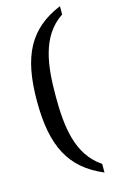

<svg xmlns="http://www.w3.org/2000/svg" viewBox="-134 -810 591 989"><g transform="rotate(-15 161.5 -315.5)"><path d="M294 128V82C169 -1 153 -158 153 -317C153 -476 169 -632 294 -715V-759C121 -687 53 -558 53 -317C53 -75 121 55 294 128Z"/></g></svg>

Font: Noto Serif Thai SemiCondensed
Style: Regular
Weight: 400
Width: 4
Designer: Monotype Design Team
Foundry: Monotype Imaging Inc.
Version: Version 2.002